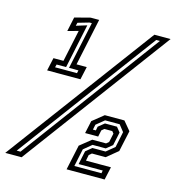

<svg xmlns="http://www.w3.org/2000/svg" viewBox="-133 -790 807 880"><g transform="rotate(15 270.5 -350.0)"><path d="M59 -415 72.5 -476.5H120L152 -627L101.5 -613L116 -681L189 -700H229.5L182 -476.5H230.5L217 -415ZM90.5 -438H194.5L197.5 -452H153L201 -677H190L136.5 -661.5L133 -646.5L183.5 -662L139 -452H94ZM-28.5 0 491.5 -700H568.5L49 0ZM19.5 -23.5H37.5L523.5 -679H506ZM262.5 0 288 -119 341 -161.5H406.5L418.5 -171.5L427.5 -213.5L419.5 -223.5H382L370 -213.5L363.5 -182.5H301.5L314.5 -242.5L367.5 -285H460.5L495.5 -243L474 -143.5L421 -100H356L343.5 -89.5L338 -61.5H456.5L443 0ZM293 -24H421.5L424 -37.5H309.5L323 -101.5L351.5 -125H414L453 -157L468.5 -231.5L444 -262.5H375L337 -231.5L332 -207H346L349.5 -225.5L378 -248.5H435L453.5 -225.5L440 -162.5L411 -139H348.5L310.5 -107.5Z"/></g></svg>

Font: Tourney Expanded SemiBold
Style: Italic
Weight: 600
Width: 7
Italic angle: -12°
Designer: Tyler Finck
Foundry: Etcetera Type Co
Version: Version 1.010; ttfautohint (v1.8.3)